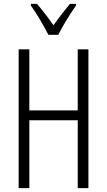

<svg xmlns="http://www.w3.org/2000/svg" viewBox="-20 -968 550 988"><path d="M371 -948H340C306 -907 285 -880 255 -838C228 -877 195 -920 170 -948H139V-939C168 -900 205 -836 229 -789H280C303 -836 341 -897 371 -939ZM435 0V-714H380V-400H131V-714H76V0H131V-349H380V0Z"/></svg>

Font: Noto Sans UI Condensed Light
Style: Regular
Weight: 300
Width: 3
Designer: Monotype Design Team
Foundry: Monotype Imaging Inc.
Version: Version 1.901